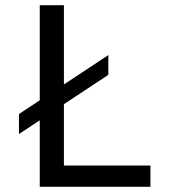

<svg xmlns="http://www.w3.org/2000/svg" viewBox="-20 -719 658 739"><path d="M53 -203V-280L133 -333V-699H226V-394L397 -507V-431L226 -318V-82H559V0H133V-256Z"/></svg>

Font: Fragment Mono
Style: Regular
Weight: 400
Monospace: yes
Designer: Wei Huang based on Nimbus Sans by URW Studio, based on Helvetica by Max Miedinger.
Foundry: Wei Huang
Version: Version 1.021; ttfautohint (v1.8.4.7-5d5b)